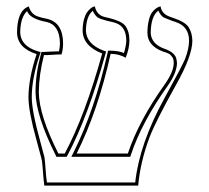

<svg xmlns="http://www.w3.org/2000/svg" viewBox="-20 -579 652 599"><path d="M580.1 -452.1Q580.1 -404.8 529.3 -314.5Q466.3 -201.7 446.8 -151.4Q418 -75.2 411.1 0H118.2Q116.7 -6.8 112.3 -64.5Q111.3 -77.6 108.9 -85.9Q103.5 -106.4 93.8 -142.1Q68.8 -231.4 68.8 -275.9Q69.3 -335.4 94.2 -410.2Q34.2 -429.2 33.2 -477.1Q33.2 -543.5 67.4 -558.1Q67.4 -558.1 69.8 -559.1Q76.7 -535.6 96.2 -528.3Q107.9 -523.9 127.9 -520Q176.3 -508.3 176.8 -443.8Q176.8 -424.3 171.9 -409.2Q156.7 -409.2 138.2 -407.7Q124.5 -406.7 117.2 -407.2Q101.6 -346.2 101.1 -292Q101.6 -219.7 162.1 -100.1H182.1Q245.6 -219.2 298.8 -412.1Q238.8 -435.5 237.8 -482.9Q237.8 -502.9 241.9 -518.1Q246.1 -533.2 251.5 -540.5Q256.8 -547.9 262.5 -552.5Q268.1 -557.1 272 -558.1L275.9 -559.1Q281.7 -531.7 307.1 -525.9Q309.1 -525.4 313 -524.4Q317.9 -523.4 319.8 -522.9Q357.9 -513.7 370.1 -499.5Q383.8 -481.9 383.8 -452.1Q383.3 -426.3 372.1 -398.9Q352.1 -410.6 325.2 -411.1Q285.2 -231.9 219.2 -100.1H378.9Q413.1 -203.1 496.1 -318.8Q521.5 -356 522 -381.8Q522 -387.7 521 -392.8Q520 -397.9 517.1 -401.4Q514.2 -404.8 512 -407.5Q509.8 -410.2 505.4 -412.1Q501 -414.1 499.5 -414.6Q498 -415 493.7 -416.5L488.8 -418Q440.4 -436 439.9 -476.1Q439.9 -498 444.1 -515.1Q448.2 -532.2 454.1 -540Q460 -547.9 466.6 -552.5Q473.1 -557.1 477.1 -558.1L481 -559.1Q484.4 -535.6 509.8 -526.9Q511.2 -526.4 513.7 -525.4Q519 -523.4 521 -522.9Q556.2 -511.2 567.9 -495.1Q579.6 -477.5 580.1 -452.1ZM569.8 -452.1Q569.8 -497.1 526.9 -510.7Q525.4 -511.2 522.5 -512.2Q519 -513.2 517.6 -513.7Q491.7 -523.4 487.3 -526.9Q478.5 -535.2 474.1 -545.9Q450.7 -528.8 450.2 -476.1Q452.1 -441.9 492.2 -427.2Q522.5 -417 529.3 -398.9Q531.7 -390.6 532.2 -381.8Q531.2 -351.6 504.4 -313Q421.9 -197.3 388.7 -96.7L386.2 -89.8H202.6L210 -104.5Q275.4 -236.3 315.4 -413.1L316.9 -420.9H325.2Q351.1 -420.4 366.7 -413.6Q374 -438.5 374 -452.1Q374 -497.1 339.4 -507.8Q335.4 -509.3 317.9 -513.2Q291 -520 284.2 -524.9Q274.4 -533.2 269.5 -545.4Q248.5 -528.3 248 -482.9Q250 -441.4 302.2 -421.4L311 -418.5L308.6 -409.2Q254.4 -214.4 190.9 -95.2L188 -89.8H155.8L153.3 -95.7Q91.8 -218.3 90.8 -292Q90.8 -348.1 107.4 -409.7L109.4 -417H117.2Q124 -417 136.7 -418Q152.8 -418.9 164.1 -418.9Q167 -433.6 167 -443.8Q166 -501 126 -510.3Q79.6 -519 67.4 -538.6Q65.4 -542 64.5 -544.4Q43.5 -524.9 43 -477.1Q44.9 -435.5 96.7 -419.4L106.9 -416.5L103.5 -406.7Q79.1 -333 79.1 -275.9Q79.1 -232.9 105.5 -138.2Q113.8 -108.4 118.7 -88.4Q120.1 -82.5 124 -28.3Q125 -18.1 126.5 -9.8H401.9Q414.6 -129.9 493.7 -273.9Q548.3 -373 557.1 -394.5Q569.8 -427.2 569.8 -452.1Z"/></svg>

Font: Linux Biolinum Outline O
Style: Bold
Weight: 700
Designer: Philipp H. Poll
Foundry: Philipp H. Poll
Version: Version 0.9.2